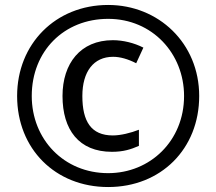

<svg xmlns="http://www.w3.org/2000/svg" viewBox="-20 -744 872 774"><path d="M416 10C629 10 783 -144 783 -357C783 -570 619 -724 416 -724C204 -724 49 -567 49 -357C49 -144 203 10 416 10ZM416 -46C237 -46 108 -183 108 -357C108 -538 238 -668 416 -668C594 -668 722 -528 722 -357C722 -176 585 -46 416 -46ZM431 -132C478 -132 508 -142 540 -156V-221C507 -208 466 -198 435 -198C347 -198 312 -255 312 -357C312 -455 357 -515 436 -515C464 -515 496 -506 529 -489L558 -552C521 -571 476 -582 435 -582C304 -582 232 -488 232 -357C232 -221 298 -132 431 -132Z"/></svg>

Font: Noto Sans Medefaidrin Medium
Style: Regular
Weight: 500
Designer: Dalton Maag Ltd
Foundry: Dalton Maag Ltd
Version: Version 1.002